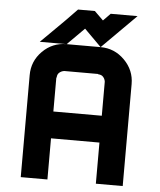

<svg xmlns="http://www.w3.org/2000/svg" viewBox="-57 -889 780 938"><g transform="rotate(5 333.0 -420.0)"><path d="M448.3 0V-201.7H210.8V0H80V-500Q80 -569.2 128.8 -617.9Q177.5 -666.7 246.7 -666.7H115Q134.2 -685.8 169.6 -720.8Q205 -755.8 233.8 -784.6Q262.5 -813.3 287.5 -840H370L413.3 -797.5L448.3 -833.3H580L413.3 -666.7Q481.7 -666.7 530.8 -617.5Q580 -568.3 580 -500V0ZM210.8 -333.3H448.3V-500Q446.7 -513.3 437.9 -523.3Q429.2 -533.3 413.3 -533.3V-535H246.7Q233.3 -533.3 222.9 -524.6Q212.5 -515.8 212.5 -500H210.8ZM413.3 -666.7 330 -750 246.7 -666.7Z"/></g></svg>

Font: 0xA000-Squareish
Style: Squareish-Bold
Weight: 700
Version: Version 0.1